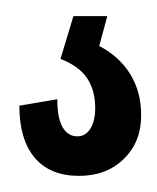

<svg xmlns="http://www.w3.org/2000/svg" viewBox="-20 -20 195 238"><path d="M78 198Q42 198 23 175.5Q4 153 4 111L51 103Q51 126 57.5 137.5Q64 149 76 149Q86 149 92 139.5Q98 130 98 114Q98 92 88 77Q78 62 55 53L71 0H113L103 37Q128 50 141.5 72Q155 94 155 123Q155 156 133.5 177Q112 198 78 198Z"/></svg>

Font: Pathway Extreme Condensed Medium
Style: Regular
Weight: 500
Width: 3
Version: Version 1.001;gftools[0.9.26]